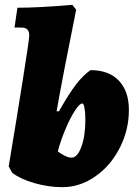

<svg xmlns="http://www.w3.org/2000/svg" viewBox="-20 -762 565 794"><path d="M101 -615Q101 -632 93 -640Q85 -648 68 -648H40L52 -730Q140 -730 279 -742L295 -722Q240 -450 214 -302H224Q264 -373 293.5 -411.5Q323 -450 354 -472Q430 -472 471.5 -428.5Q513 -385 513 -307Q513 -224 475 -150Q437 -76 373.5 -32Q310 12 238 12Q180 12 121.5 -5Q63 -22 30 -48L16 -74Q48 -266 74.5 -433Q101 -600 101 -615ZM219 -136Q233 -125 248.5 -117.5Q264 -110 276 -110Q300 -110 316.5 -155Q333 -200 333 -266Q333 -297 329.5 -315.5Q326 -334 320 -334Q309 -334 289.5 -304Q270 -274 250.5 -227.5Q231 -181 219 -136Z"/></svg>

Font: Alegreya Black
Style: Italic
Weight: 900
Italic angle: -7°
Designer: Juan Pablo del Peral
Foundry: Huerta Tipografica
Version: Version 2.007; ttfautohint (v1.6)